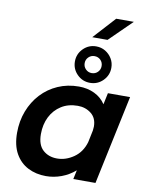

<svg xmlns="http://www.w3.org/2000/svg" viewBox="-103 -1043 866 1126"><g transform="rotate(10 329.5 -480.0)"><path d="M249.5 11Q190.5 11 142.8 -13.2Q95 -37.5 67.2 -86.8Q39.5 -136 39.5 -210.5Q39.5 -280 62.5 -340Q85.5 -400 127.2 -445Q169 -490 226 -515Q283 -540 350.5 -540Q401.5 -540 443 -520.2Q484.5 -500.5 509.5 -462.5L524 -531H656L543.5 0H411.5L423 -54Q386 -22 341.2 -5.5Q296.5 11 249.5 11ZM178.5 -227Q178.5 -162.5 212 -132.2Q245.5 -102 296 -102Q348 -102 395 -134.5Q442 -167 460 -228L475 -300Q477 -313.5 477 -323.5Q477 -374.5 443.2 -401Q409.5 -427.5 363.5 -427.5Q307 -427.5 265.5 -401.2Q224 -375 201.2 -329.8Q178.5 -284.5 178.5 -227ZM409.5 -572.5Q364.5 -572.5 332.8 -604.2Q301 -636 301 -681Q301 -726 332.8 -757.8Q364.5 -789.5 409.5 -789.5Q439.5 -789.5 464 -774.8Q488.5 -760 503.2 -735.5Q518 -711 518 -681Q518 -636 486.2 -604.2Q454.5 -572.5 409.5 -572.5ZM409.5 -630.5Q431 -630.5 445.5 -645.2Q460 -660 460 -681Q460 -702.5 445.5 -717Q431 -731.5 409.5 -731.5Q388.5 -731.5 373.8 -717Q359 -702.5 359 -681Q359 -660 373.8 -645.2Q388.5 -630.5 409.5 -630.5ZM376.5 -838.5 496 -969.5H601L467.5 -838.5Z"/></g></svg>

Font: Epilogue SemiBold
Style: Italic
Weight: 600
Italic angle: -12°
Designer: Tyler Finck
Foundry: Etcetera Type Co
Version: Version 2.111; ttfautohint (v1.8.3)